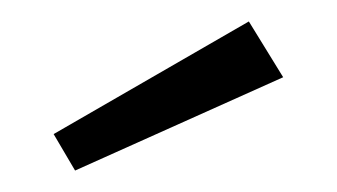

<svg xmlns="http://www.w3.org/2000/svg" viewBox="-20 -776 314 179"><path d="M30 -651 212 -756 244 -704 50 -617Z"/></svg>

Font: Jldddboxgfspflltxgxzjzlszac
Style: Regular
Weight: 300
Designer: Carrois Corporate & Edenspiekermann
Foundry: Carrois Corporate GbR & Edenspiekermann AG
Version: Version 2.001